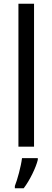

<svg xmlns="http://www.w3.org/2000/svg" viewBox="-20 -873 279 1021"><path d="M161 -93V-853H78V-93ZM181 -23V-32H97C92 11 72 84 59 116V128H106C138 87 172 16 181 -23Z"/></svg>

Font: Noto Sans Kannada UI SemiCondensed SemiBold
Style: Regular
Weight: 600
Width: 4
Designer: Jelle Bosma - Monotype Design Team
Foundry: Monotype Imaging Inc.
Version: Version 2.006